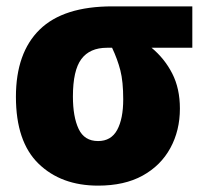

<svg xmlns="http://www.w3.org/2000/svg" viewBox="-20 -573 640 603"><path d="M288 10Q172 10 101 -59Q30 -128 30 -269Q30 -407 104.5 -480Q179 -553 333 -553H584V-423H456Q497 -389 521 -342Q545 -295 545 -232Q545 -163 515 -108Q485 -53 428 -21.5Q371 10 288 10ZM288 -130Q329 -130 348 -165Q367 -200 367 -261Q367 -317 358 -352Q349 -387 332 -423H316Q262 -423 235.5 -387.5Q209 -352 209 -270Q209 -206 227 -168Q245 -130 288 -130Z"/></svg>

Font: Noto Sans Mono Black
Style: Regular
Weight: 900
Designer: Monotype Design Team
Foundry: Monotype Imaging Inc.
Version: Version 2.014